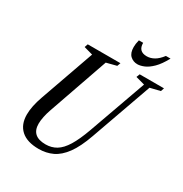

<svg xmlns="http://www.w3.org/2000/svg" viewBox="-216 -1117 1224 1287"><g transform="rotate(30 396.0 -473.0)"><path d="M267 10.5Q177 10.5 130.2 -31.5Q83.5 -73.5 83.5 -150.5Q83.5 -213.5 114 -299L261.5 -716.5L193 -735.5L202 -761.5H455L445.5 -735.5L367.5 -715.5L206 -252.5Q195 -221.5 188.8 -191.2Q182.5 -161 182.5 -136.5Q182.5 -39 291.5 -39Q337.5 -39 374 -61Q410.5 -83 442 -134.2Q473.5 -185.5 505 -273L663.5 -716.5L594 -735.5L604 -761.5H792L783.5 -735.5L706 -716.5L538.5 -245.5Q503.5 -146.5 462.5 -90.8Q421.5 -35 373 -12.2Q324.5 10.5 267 10.5ZM556 -812Q523.5 -812 500.5 -833.2Q477.5 -854.5 477.5 -900Q477.5 -912.5 479.2 -925.5Q481 -938.5 485.5 -956H518.5Q518 -889.5 584 -889.5Q613 -889.5 640.8 -905.5Q668.5 -921.5 694.5 -956H730.5Q699 -898 667.5 -867Q636 -836 607.2 -824Q578.5 -812 556 -812Z"/></g></svg>

Font: Libre Caslon Condensed Medium Italic
Style: Regular
Weight: 500
Italic angle: -22.583°
Designer: Pablo Impallari, Rodrigo Fuenzalida, Katja Schimmel, Ertekin Erdin
Foundry: Pablo Impallari, Rodrigo Fuenzalida
Version: Version 2.000; ttfautohint (v1.8.4.7-5d5b);gftools[0.9.33]